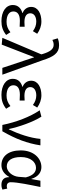

<svg xmlns="http://www.w3.org/2000/svg" viewBox="918 -1768 862 2739"><g transform="rotate(90 1349.5 -398.0)"><path d="M281 13C356 13 413 -4 478 -54L439 -115C388 -74 343 -60 290 -60C197 -60 143 -97 143 -157C143 -217 188 -250 277 -250C304 -250 330 -249 361 -247V-318C335 -316 315 -315 294 -315C206 -315 169 -350 169 -399C169 -455 221 -484 288 -484C338 -484 382 -467 424 -436L461 -497C410 -534 351 -557 285 -557C174 -557 78 -509 78 -411C78 -360 108 -310 164 -290V-285C103 -269 51 -227 51 -150C51 -49 147 13 281 13Z M616 9 794 -451H798L948 0H1045L839 -574C790 -730 737 -809 629 -809C581 -809 552 -801 526 -790L549 -714C569 -724 589 -732 619 -732C681 -732 718 -679 749 -578L755 -556L519 0Z M1334 13C1409 13 1466 -4 1531 -54L1492 -115C1441 -74 1396 -60 1343 -60C1250 -60 1196 -97 1196 -157C1196 -217 1241 -250 1330 -250C1357 -250 1383 -249 1414 -247V-318C1388 -316 1368 -315 1347 -315C1259 -315 1222 -350 1222 -399C1222 -455 1274 -484 1341 -484C1391 -484 1435 -467 1477 -436L1514 -497C1463 -534 1404 -557 1338 -557C1227 -557 1131 -509 1131 -411C1131 -360 1161 -310 1217 -290V-285C1156 -269 1104 -227 1104 -150C1104 -49 1200 13 1334 13Z M1762 0H1852C1962 -191 2024 -354 2053 -543H1961C1948 -397 1891 -233 1825 -93H1820C1789 -240 1719 -440 1644 -557L1553 -533C1646 -395 1722 -199 1762 0Z M2335 13C2405 13 2462 -24 2503 -97H2507C2506 -21 2549 13 2614 13C2646 13 2668 6 2684 -1L2670 -70C2659 -66 2645 -63 2633 -63C2603 -63 2579 -82 2579 -119C2579 -218 2618 -400 2647 -543H2557L2534 -414H2531C2500 -518 2431 -557 2363 -557C2238 -557 2125 -448 2125 -262C2125 -84 2211 13 2335 13ZM2353 -63C2269 -63 2220 -136 2220 -263C2220 -406 2295 -480 2373 -480C2424 -480 2480 -453 2510 -335L2502 -232C2494 -140 2425 -63 2353 -63Z"/></g></svg>

Font: Noto Sans T Chinese Regular
Style: Regular
Weight: 400
Designer: Ryoko NISHIZUKA (kana & ideographs); Paul D. Hunt (Latin, Greek & Cyrillic); Wenlong ZHANG (bopomofo); Sandoll Communica
Foundry: Adobe Systems Incorporated
Version: Version 1.000;PS 1;hotconv 1.0.78;makeotf.lib2.5.61930